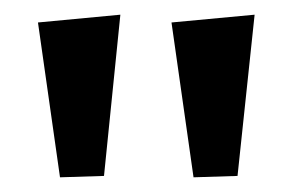

<svg xmlns="http://www.w3.org/2000/svg" viewBox="-20 -611 400 264"><path d="M62.5 -367.2 32.2 -580.1 145.5 -590.8 123 -369.1ZM246.1 -367.2 215.8 -580.1 330.1 -590.8 306.6 -369.1Z"/></svg>

Font: Ravi Prakash
Style: Regular
Weight: 400
Designer: Appaji Ambarisha Darbha
Version: Version 1.0.4; ttfautohint (v1.2.42-39fb)